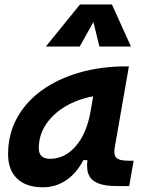

<svg xmlns="http://www.w3.org/2000/svg" viewBox="-20 -815 626 846"><path d="M168.9 10.3Q95.7 10.3 55.7 -27.8Q15.6 -65.9 15.6 -135.3Q15.6 -223.1 54.7 -294.7Q93.8 -366.2 164.3 -417Q234.9 -467.8 329.6 -495.1Q424.3 -522.5 535.6 -522.5H547.9L485.8 -166.5Q483.9 -155.8 483.9 -147Q483.9 -128.4 492.7 -119.6Q505.4 -106.9 545.4 -106.9H568.8L549.3 4.9H496.1Q446.3 4.9 418.5 -5.1Q390.6 -15.1 378.7 -31.7Q366.7 -48.3 364.7 -68.8Q363.8 -77.6 363.8 -86.9Q363.8 -98.1 365.2 -109.4H347.2Q317.4 -51.8 271.5 -20.8Q225.6 10.3 168.9 10.3ZM200.7 -115.2Q264.6 -115.2 313.2 -170.2Q361.8 -225.1 379.4 -325.7L390.6 -390.6Q321.3 -377.9 267.1 -345.5Q212.9 -313 181.9 -265.9Q150.9 -218.8 150.9 -162.1Q150.9 -115.2 200.7 -115.2ZM473.1 -795.4 557.1 -609.9H418L391.6 -717.8L331.1 -609.9H182.1L332.5 -795.4Z"/></svg>

Font: CaskaydiaCove NF
Style: Bold Italic
Weight: 700
Italic angle: -10°
Designer: Aaron Bell
Foundry: Saja Typeworks
Version: Version 2111.001; VTT 6.35;Nerd Fonts 3.2.1